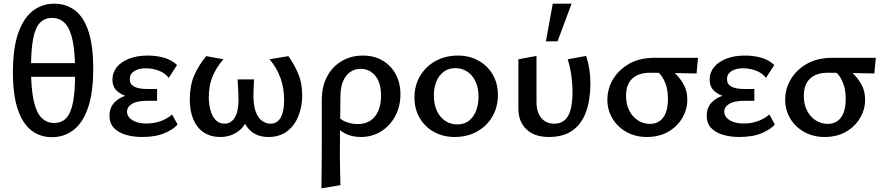

<svg xmlns="http://www.w3.org/2000/svg" viewBox="-20 -731 4784 1040"><path d="M261 12Q197 12 149.5 -25Q102 -62 76 -139.5Q50 -217 50 -341Q50 -469 78.5 -551Q107 -633 157.5 -672Q208 -711 274 -711Q339 -711 386.5 -674.5Q434 -638 459.5 -560.5Q485 -483 485 -359Q485 -230 457 -148Q429 -66 378.5 -27Q328 12 261 12ZM273 -65Q315 -65 340 -92.5Q365 -120 376 -180Q387 -240 387 -338Q387 -446 373.5 -511Q360 -576 332 -605Q304 -634 262 -634Q222 -634 196.5 -607.5Q171 -581 159.5 -521Q148 -461 148 -361Q148 -253 162 -188Q176 -123 204 -94Q232 -65 273 -65ZM109 -315V-389H412V-315Z M749 11Q703 11 662.5 -0.5Q622 -12 597.5 -37.5Q573 -63 573 -104Q573 -164 624.5 -196Q676 -228 765 -228V-196Q717 -196 677.5 -206Q638 -216 613.5 -238.5Q589 -261 589 -300Q589 -338 612.5 -367Q636 -396 679 -413Q722 -430 780 -430Q827 -430 868 -418.5Q909 -407 939 -379L894 -309Q876 -334 842 -347.5Q808 -361 770 -361Q744 -361 724.5 -354Q705 -347 694 -334.5Q683 -322 683 -302Q683 -275 706.5 -262Q730 -249 777 -249H831V-185H777Q722 -185 695 -168.5Q668 -152 668 -126Q668 -108 681 -93.5Q694 -79 717.5 -70.5Q741 -62 773 -62Q814 -62 850.5 -75Q887 -88 912 -111L942 -57Q922 -32 873 -10.5Q824 11 749 11Z M1173 11Q1121 11 1084 -13.5Q1047 -38 1027.5 -83.5Q1008 -129 1008 -193Q1008 -265 1031 -320Q1054 -375 1097 -427L1190 -410Q1152 -366 1131.5 -317Q1111 -268 1111 -205Q1111 -165 1120.5 -132Q1130 -99 1149 -80Q1168 -61 1196 -61Q1235 -61 1255.5 -101Q1276 -141 1271 -228L1267 -301H1356L1353 -233Q1351 -166 1364 -129Q1377 -92 1399.5 -76.5Q1422 -61 1445 -61Q1472 -61 1488 -77.5Q1504 -94 1511.5 -122.5Q1519 -151 1519 -188Q1519 -253 1499.5 -308Q1480 -363 1440 -410L1542 -427Q1573 -384 1595 -332.5Q1617 -281 1617 -213Q1617 -155 1596.5 -103Q1576 -51 1535.5 -20Q1495 11 1434 11Q1374 11 1337 -22.5Q1300 -56 1292 -112H1329Q1311 -48 1269 -18.5Q1227 11 1173 11Z M1721 289Q1722 227 1722.5 165.5Q1723 104 1723 44Q1723 -16 1723 -74.5Q1723 -133 1723 -189Q1723 -263 1752 -317Q1781 -371 1831.5 -400.5Q1882 -430 1945 -430Q2007 -430 2052.5 -403Q2098 -376 2123.5 -329Q2149 -282 2149 -220Q2149 -155 2121 -102.5Q2093 -50 2044.5 -19.5Q1996 11 1934 11Q1884 11 1845.5 -10Q1807 -31 1790 -66L1815 -97Q1831 -78 1860 -68.5Q1889 -59 1917 -59Q1959 -59 1987 -78Q2015 -97 2029.5 -131.5Q2044 -166 2044 -212Q2044 -283 2013 -320.5Q1982 -358 1934 -358Q1900 -358 1875.5 -340Q1851 -322 1837.5 -289Q1824 -256 1824 -208Q1823 -137 1822.5 -81Q1822 -25 1821.5 21Q1821 67 1821 108Q1821 149 1822 188.5Q1823 228 1824 272Z M2443 11Q2380 11 2330.5 -16.5Q2281 -44 2253 -92.5Q2225 -141 2225 -203Q2225 -269 2256 -320.5Q2287 -372 2340 -401Q2393 -430 2460 -430Q2523 -430 2572 -402.5Q2621 -375 2649 -327Q2677 -279 2677 -217Q2677 -151 2647 -99.5Q2617 -48 2564 -18.5Q2511 11 2443 11ZM2457 -57Q2496 -57 2521.5 -78Q2547 -99 2559.5 -133Q2572 -167 2572 -206Q2572 -255 2555.5 -290Q2539 -325 2510.5 -343.5Q2482 -362 2446 -362Q2409 -362 2382.5 -341.5Q2356 -321 2343 -288Q2330 -255 2330 -214Q2330 -165 2347 -129.5Q2364 -94 2393 -75.5Q2422 -57 2457 -57Z M2953 11Q2876 11 2832 -30Q2788 -71 2788 -143V-410L2886 -428V-178Q2886 -123 2912 -92Q2938 -61 2982 -61Q3017 -61 3039 -80.5Q3061 -100 3071 -138Q3081 -176 3081 -230Q3081 -277 3074.5 -323Q3068 -369 3055 -410L3155 -428Q3167 -391 3172.5 -354.5Q3178 -318 3178 -280Q3178 -191 3154.5 -125.5Q3131 -60 3081.5 -24.5Q3032 11 2953 11ZM2937 -507 2974 -711H3076L3000 -507Z M3484 11Q3422 11 3373.5 -16Q3325 -43 3297.5 -89Q3270 -135 3270 -191Q3270 -250 3300.5 -301.5Q3331 -353 3388 -385.5Q3445 -418 3526 -418H3761L3753 -333Q3691 -334 3631.5 -335.5Q3572 -337 3502 -337Q3438 -337 3404.5 -305Q3371 -273 3371 -212Q3371 -166 3388.5 -132Q3406 -98 3435.5 -79Q3465 -60 3500 -60Q3532 -60 3554 -76Q3576 -92 3587 -122Q3598 -152 3598 -194Q3598 -235 3589 -265.5Q3580 -296 3564 -318.5Q3548 -341 3526 -357L3601 -366Q3623 -349 3646.5 -324Q3670 -299 3686.5 -266.5Q3703 -234 3703 -191Q3703 -138 3675.5 -91.5Q3648 -45 3599 -17Q3550 11 3484 11Z M3984 11Q3938 11 3897.5 -0.5Q3857 -12 3832.5 -37.5Q3808 -63 3808 -104Q3808 -164 3859.5 -196Q3911 -228 4000 -228V-196Q3952 -196 3912.5 -206Q3873 -216 3848.5 -238.5Q3824 -261 3824 -300Q3824 -338 3847.5 -367Q3871 -396 3914 -413Q3957 -430 4015 -430Q4062 -430 4103 -418.5Q4144 -407 4174 -379L4129 -309Q4111 -334 4077 -347.5Q4043 -361 4005 -361Q3979 -361 3959.5 -354Q3940 -347 3929 -334.5Q3918 -322 3918 -302Q3918 -275 3941.5 -262Q3965 -249 4012 -249H4066V-185H4012Q3957 -185 3930 -168.5Q3903 -152 3903 -126Q3903 -108 3916 -93.5Q3929 -79 3952.5 -70.5Q3976 -62 4008 -62Q4049 -62 4085.5 -75Q4122 -88 4147 -111L4177 -57Q4157 -32 4108 -10.5Q4059 11 3984 11Z M4447 11Q4385 11 4336.5 -16Q4288 -43 4260.5 -89Q4233 -135 4233 -191Q4233 -250 4263.5 -301.5Q4294 -353 4351 -385.5Q4408 -418 4489 -418H4724L4716 -333Q4654 -334 4594.5 -335.5Q4535 -337 4465 -337Q4401 -337 4367.5 -305Q4334 -273 4334 -212Q4334 -166 4351.5 -132Q4369 -98 4398.5 -79Q4428 -60 4463 -60Q4495 -60 4517 -76Q4539 -92 4550 -122Q4561 -152 4561 -194Q4561 -235 4552 -265.5Q4543 -296 4527 -318.5Q4511 -341 4489 -357L4564 -366Q4586 -349 4609.5 -324Q4633 -299 4649.5 -266.5Q4666 -234 4666 -191Q4666 -138 4638.5 -91.5Q4611 -45 4562 -17Q4513 11 4447 11Z"/></svg>

Font: Ysabeau Office SemiBold
Style: Regular
Weight: 600
Designer: Christian Thalmann (Catharsis Fonts)
Version: Version 2.001;gftools[0.9.30]; featfreeze: tnum,lnum,ss02